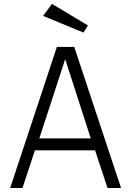

<svg xmlns="http://www.w3.org/2000/svg" viewBox="-20 -939 655 959"><path d="M454.9 -188.2H154.4L92.3 0H30.8L264.1 -704.6H350.8L584.6 0H516.9ZM176.4 -247.7H433.3L305.6 -643.6ZM239.5 -919.5 419.5 -811.8 396.9 -776.4 195.4 -859.5Z"/></svg>

Font: Fira Code Light
Style: Regular
Weight: 300
Monospace: yes
Designer: Carrois Corporate, Edenspiekermann AG, Nikita Prokopov
Foundry: Carrois Corporate, Edenspiekermann AG, Nikita Prokopov
Version: Version 6.000; ttfautohint (v1.8.2) -l 8 -r 50 -G 200 -x 14 